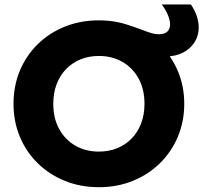

<svg xmlns="http://www.w3.org/2000/svg" viewBox="-20 -804 889 840"><path d="M412.6 15Q331.9 15 263.6 -12.8Q195.2 -40.5 144.9 -90Q94.5 -139.5 66.8 -206Q39.1 -272.5 39.1 -350Q39.1 -428 66.8 -494.5Q94.5 -561 144.9 -610.5Q195.2 -660 263.6 -687.5Q331.9 -715 412.6 -715Q493.2 -715 561.3 -687Q629.4 -659 679.8 -609Q730.2 -559 758.2 -492.8Q786.1 -426.5 786.1 -350Q786.1 -272.5 758.2 -206Q730.2 -139.5 679.8 -90Q629.4 -40.5 561.3 -12.8Q493.2 15 412.6 15ZM412.6 -140.8Q455.8 -140.8 492.2 -155.4Q528.6 -170.1 555.5 -197.6Q582.4 -225 597.2 -263.6Q612.1 -302.2 612.1 -350Q612.1 -413.8 586.2 -460.8Q560.2 -507.8 515.1 -533.5Q470 -559.2 412.6 -559.2Q369.5 -559.2 333.1 -544.6Q296.6 -529.9 269.8 -502.4Q242.9 -475 228 -436.4Q213.1 -397.9 213.1 -350Q213.1 -286.2 239.1 -239.2Q265 -192.2 310.1 -166.5Q355.2 -140.8 412.6 -140.8ZM703.9 -557Q671 -557 635.9 -567.2Q600.9 -577.4 564 -590.9Q527.1 -604.4 489.1 -614.6Q451.1 -624.8 412.6 -624.8L411.9 -715Q458.8 -715 498.5 -705.8Q538.2 -696.6 570.7 -684.6Q603.1 -672.6 629 -663.4Q654.9 -654.2 674.4 -654.2Q700.8 -654.2 712.4 -666.1Q724.1 -677.9 724.1 -696.9Q724.1 -715.4 714.4 -738.7Q704.6 -762 687.6 -784.5H815Q832.4 -759.6 840.9 -733.6Q849.4 -707.5 849.4 -683.8Q849.4 -648.2 831.4 -619.5Q813.4 -590.8 780.7 -573.9Q748 -557 703.9 -557Z"/></svg>

Font: Geologica-Sharp
Style: Regular
Weight: 100
Designer: Sindre Bremnes, Frode Helland
Foundry: Monokrom Skriftforlag AS
Version: Version 1.010;gftools[0.9.28]